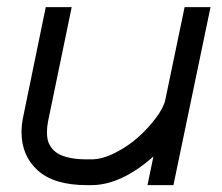

<svg xmlns="http://www.w3.org/2000/svg" viewBox="-20 -520 640 553"><path d="M118.7 -171.9Q115.2 -155.3 115.2 -139.6Q115.2 -127.4 117.4 -117.2Q119.6 -106.9 127 -96.2Q134.3 -85.4 146.5 -77.9Q158.7 -70.3 179.9 -65.7Q201.2 -61 230 -61H243.2Q274.4 -61 311.5 -79.8Q348.6 -98.6 378.4 -125.2Q408.2 -151.9 429.9 -181.4Q451.7 -210.9 456.1 -232.4L511.7 -499.5H586.4L479.5 13.2H404.8L421.9 -69.3Q328.6 13.2 243.2 13.2H230Q135.7 13.2 88.9 -29.1Q42 -71.3 42 -139.6Q42 -162.1 47.4 -186.5L111.8 -499.5H186.5Z"/></svg>

Font: Anka/Coder
Style: Italic
Weight: 400
Italic angle: -12°
Monospace: yes
Version: Version 001.100